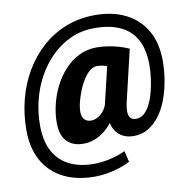

<svg xmlns="http://www.w3.org/2000/svg" viewBox="-90 -802 984 1010"><g transform="rotate(-10 402.5 -296.5)"><path d="M337 122Q239 122 168.5 86Q98 50 60.5 -18Q23 -86 23 -181Q23 -266 43.5 -345Q64 -424 103.5 -491Q143 -558 199.5 -608.5Q256 -659 327.5 -687Q399 -715 484 -715Q577 -715 646.5 -680Q716 -645 754.5 -578.5Q793 -512 793 -416Q793 -364 784 -311.5Q775 -259 758 -213Q741 -167 714.5 -131Q688 -95 653.5 -74Q619 -53 576 -53Q551 -53 532 -59.5Q513 -66 499 -77.5Q485 -89 475.5 -105.5Q466 -122 462 -143Q443 -118 418.5 -99Q394 -80 366 -69.5Q338 -59 307 -59Q251 -59 219 -92Q187 -125 187 -192Q187 -239 199 -289Q211 -339 234 -384.5Q257 -430 290.5 -466.5Q324 -503 367.5 -524.5Q411 -546 462 -546Q491 -546 520.5 -541.5Q550 -537 578.5 -529Q607 -521 633 -509L568 -234Q562 -208 562 -186.5Q562 -165 571.5 -152.5Q581 -140 603 -140Q627 -140 645.5 -156.5Q664 -173 678 -201Q692 -229 701 -263.5Q710 -298 715 -335Q720 -372 720 -407Q720 -488 691.5 -541.5Q663 -595 607 -621.5Q551 -648 469 -648Q401 -648 344 -623Q287 -598 241 -553.5Q195 -509 163 -451.5Q131 -394 114.5 -328Q98 -262 98 -194Q98 -110 128 -54.5Q158 1 213 28Q268 55 341 55Q383 55 426.5 45.5Q470 36 512 17L526 76Q498 91 465.5 101Q433 111 400 116.5Q367 122 337 122ZM368 -172Q384 -172 400 -180Q416 -188 430 -203Q444 -218 452 -238L500 -439Q487 -444 475 -446.5Q463 -449 447 -449Q427 -449 408.5 -434Q390 -419 374 -394Q358 -369 346 -339Q334 -309 326.5 -279.5Q319 -250 319 -225Q319 -200 332 -186Q345 -172 368 -172Z"/></g></svg>

Font: Georama ExtraCondensed Thin
Style: Bold Italic
Weight: 700
Italic angle: -9°
Version: Version 1.001